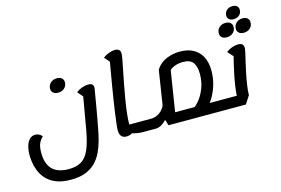

<svg xmlns="http://www.w3.org/2000/svg" viewBox="-135 -1190 2591 1773"><g transform="rotate(-15 1160.0 -303.5)"><path d="M344 278Q257 278 199.5 253.5Q142 229 108 190Q74 151 57.5 107Q41 63 36 24Q31 -15 31 -39Q31 -87 42 -125.5Q53 -164 75 -186.5Q97 -209 128 -209Q152 -209 169.5 -198.5Q187 -188 195 -177Q171 -155 156 -124Q141 -93 141 -33Q141 72 192.5 125Q244 178 350 178Q422 178 469 150.5Q516 123 546 56Q576 -11 597 -129L652 -445L672 -411L606 -488Q630 -507 661.5 -518.5Q693 -530 723 -530Q748 -530 760 -520Q772 -510 772 -486Q759 -405 746 -331.5Q733 -258 723 -201Q713 -144 706 -111Q696 -56 681 -0.5Q666 55 642 105Q618 155 579.5 194Q541 233 483.5 255.5Q426 278 344 278ZM436 -529Q407 -529 390 -543.5Q373 -558 373 -582Q373 -617 397 -639Q421 -661 458 -661Q487 -661 504 -646.5Q521 -632 521 -607Q521 -573 497.5 -551Q474 -529 436 -529Z M1098 25Q1049 25 1001 10Q953 -5 921 -24L956 -75H1146L1130 25ZM941 25Q910 25 893.5 5.5Q877 -14 877 -50Q877 -70 882 -113Q887 -156 895 -214.5Q903 -273 913.5 -338.5Q924 -404 935 -470.5Q946 -537 956.5 -596.5Q967 -656 975 -701L994 -656L928 -732Q953 -752 985.5 -763.5Q1018 -775 1043 -775Q1068 -775 1081.5 -763.5Q1095 -752 1095 -729Q1095 -711 1087.5 -670Q1080 -629 1068.5 -572.5Q1057 -516 1044.5 -451Q1032 -386 1020.5 -318.5Q1009 -251 1001.5 -188.5Q994 -126 994 -76Q994 -58 995.5 -45Q997 -32 1002 -22Q1007 -12 1015 -3Q1000 10 981 17.5Q962 25 941 25ZM1129 25 1146 -75Q1157 -75 1159 -62Q1161 -49 1157 -25Q1153 -3 1146.5 11Q1140 25 1129 25Z M1468 25 1483 -75H1899L1883 25ZM1131 25 1147 -75H1202Q1239 -75 1268.5 -91.5Q1298 -108 1317 -132Q1336 -156 1339 -178L1388 -492Q1408 -528 1443.5 -553.5Q1479 -579 1524.5 -592Q1570 -605 1620 -605Q1695 -605 1747.5 -576Q1800 -547 1828 -492Q1856 -437 1856 -358Q1856 -281 1831 -207Q1806 -133 1761.5 -72.5Q1717 -12 1656 25H1342L1327 -27H1320Q1307 -11 1279.5 7Q1252 25 1220 25ZM1427 -41 1397 -75H1654L1608 -68Q1635 -84 1667 -124.5Q1699 -165 1722 -225Q1745 -285 1745 -359Q1745 -428 1718 -466.5Q1691 -505 1621 -505Q1574 -505 1535 -488.5Q1496 -472 1483 -447L1499 -494ZM1131 25Q1120 25 1117.5 12Q1115 -1 1119 -25Q1124 -48 1130 -61.5Q1136 -75 1147 -75ZM1882 25 1899 -75Q1910 -75 1912 -62Q1914 -49 1910 -25Q1906 -3 1899.5 11Q1893 25 1882 25Z M1884 25 1900 -75H2043L2021 -55Q2022 -99 2029.5 -152.5Q2037 -206 2047.5 -259.5Q2058 -313 2069 -358.5Q2080 -404 2087.5 -433Q2095 -462 2096 -466L2102 -420L2040 -488Q2065 -508 2096.5 -519Q2128 -530 2156 -530Q2183 -530 2195.5 -518Q2208 -506 2208 -477Q2208 -470 2200.5 -438.5Q2193 -407 2182 -359.5Q2171 -312 2159.5 -257Q2148 -202 2140 -148Q2132 -94 2131 -51L2082 25ZM1884 25Q1873 25 1870.5 12Q1868 -1 1872 -25Q1877 -48 1883 -61.5Q1889 -75 1900 -75ZM2235 -620Q2207 -620 2190 -634.5Q2173 -649 2173 -673Q2173 -708 2197 -730Q2221 -752 2258 -752Q2287 -752 2303.5 -737.5Q2320 -723 2320 -698Q2320 -664 2296.5 -642Q2273 -620 2235 -620ZM2072 -620Q2044 -620 2027 -634.5Q2010 -649 2010 -673Q2010 -708 2034 -730Q2058 -752 2095 -752Q2124 -752 2141 -737.5Q2158 -723 2158 -698Q2158 -664 2134 -642Q2110 -620 2072 -620ZM2176 -765Q2151 -765 2135 -778Q2119 -791 2119 -813Q2119 -845 2141 -865Q2163 -885 2197 -885Q2223 -885 2238.5 -871.5Q2254 -858 2254 -836Q2254 -804 2232.5 -784.5Q2211 -765 2176 -765Z"/></g></svg>

Font: Lemonada
Style: Regular
Weight: 400
Designer: Mohamed Gaber (Arabic), Eduardo Tunni (Latin)
Foundry: Kief Type Foundry
Version: Version 4.005